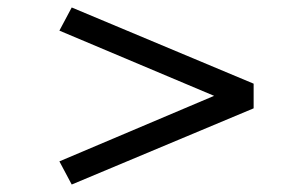

<svg xmlns="http://www.w3.org/2000/svg" viewBox="-20 -509 791 514"><path d="M172 -15 139 -77 623 -282V-223L139 -427L172 -489L659 -285V-219Z"/></svg>

Font: Lexend Zetta Light
Style: Regular
Weight: 300
Designer: Bonnie Shaver-Troup, Thomas Jockin
Foundry: Lexend
Version: Version 1.007